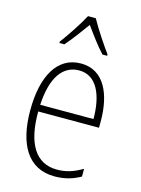

<svg xmlns="http://www.w3.org/2000/svg" viewBox="-117 -832 669 909"><g transform="rotate(15 217.5 -377.0)"><path d="M237 -764H199C176 -720 129 -650 101 -613V-606H125C154 -638 191 -689 218 -726C246 -687 281 -639 312 -606H335V-613C313 -642 262 -718 237 -764ZM226 -539C108 -539 50 -427 50 -263C50 -98 110 10 242 10C291 10 331 -2 368 -23V-61C324 -35 288 -24 244 -24C140 -24 87 -110 88 -267H386V-300C386 -428 341 -539 226 -539ZM226 -505C313 -505 350 -415 350 -300H89C96 -437 147 -505 226 -505Z"/></g></svg>

Font: Noto Sans Devanagari UI Condensed ExtraLight
Style: Regular
Weight: 200
Width: 3
Designer: Jelle Bosma - Monotype Design Team
Foundry: Monotype Imaging Inc.
Version: Version 2.004